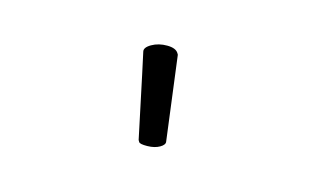

<svg xmlns="http://www.w3.org/2000/svg" viewBox="-40 -845 580 359"><g transform="rotate(-15 250.0 -665.5)"><path d="M199 -594Q250 -750 250 -751Q252 -759 267 -759Q282 -759 296.5 -750.5Q311 -742 311 -732Q311 -730 311 -729L248 -578Q246 -572 235 -572Q224 -572 211.5 -579Q199 -586 199 -590Q199 -592 199 -594Z"/></g></svg>

Font: Moon Stars Kai HW Light
Style: Regular
Weight: 300
Designer: GuiWonder
Version: Version 1.101